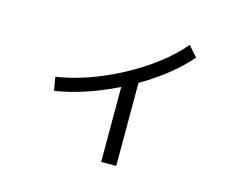

<svg xmlns="http://www.w3.org/2000/svg" viewBox="-97 -770 1193 973"><g transform="rotate(15 500.0 -283.5)"><path d="M169 -296Q251 -308 338 -338.5Q425 -369 508.5 -414Q592 -459 663.5 -513.5Q735 -568 785 -628L833 -574Q780 -512 704 -454.5Q628 -397 539.5 -350Q451 -303 359 -270.5Q267 -238 181 -225ZM505 61V-397H584V61Z"/></g></svg>

Font: M PLUS 2 Thin
Style: Regular
Weight: 400
Version: Version 1.001